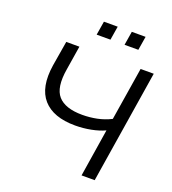

<svg xmlns="http://www.w3.org/2000/svg" viewBox="-157 -1009 1007 1126"><g transform="rotate(20 346.0 -446.0)"><path d="M482 0 529 -298Q493 -281 444.5 -271.5Q396 -262 346 -262Q209 -262 145.5 -334Q82 -406 104 -549L130 -705H212L188 -555Q168 -436 212.5 -385.5Q257 -335 364 -335Q410 -335 454.5 -344Q499 -353 541 -374L594 -705H676L564 0ZM457 -806 471 -892H557L543 -806ZM283 -806 297 -892H383L369 -806Z"/></g></svg>

Font: Mulish
Style: Italic
Weight: 400
Italic angle: -9°
Designer: Vernon Adams
Foundry: Vernon Adams
Version: Version 3.603; ttfautohint (v1.8.3)